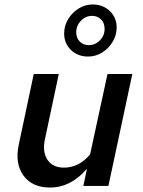

<svg xmlns="http://www.w3.org/2000/svg" viewBox="-20 -832 640 859"><path d="M204 7Q124 7 85 -46.5Q46 -100 64 -185L131 -501H243L181 -209Q169 -152 192.5 -117Q216 -82 266 -82Q333 -82 383 -141L461 -501H572L465 0H353L369 -77Q297 7 204 7ZM374 -579Q328 -579 297.5 -608.5Q267 -638 267 -682Q267 -717 285 -746.5Q303 -776 332 -794Q361 -812 394 -812Q441 -812 471.5 -782.5Q502 -753 502 -709Q502 -675 484 -645Q466 -615 437 -597Q408 -579 374 -579ZM377 -630Q406 -630 427 -651.5Q448 -673 448 -703Q448 -729 432 -745Q416 -761 392 -761Q363 -761 342 -739Q321 -717 321 -687Q321 -662 337 -646Q353 -630 377 -630Z"/></svg>

Font: Red Hat Mono Medium
Style: Italic
Weight: 500
Italic angle: -12°
Monospace: yes
Designer: Pentagram, MCKL
Foundry: Pentagram, MCKL
Version: Version 1.023; ttfautohint (v1.8.3)